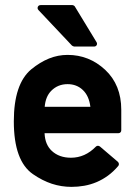

<svg xmlns="http://www.w3.org/2000/svg" viewBox="-20 -727 540 753"><path d="M455.6 -216.3Q455.6 -210.9 452.4 -207.8Q449.2 -204.6 444.3 -204.6H154.8Q155.8 -181.2 163.1 -164.1Q170.4 -147 183.1 -135.3Q211.9 -108.4 258.3 -108.4Q313.5 -108.4 356 -151.9Q359.4 -155.3 363.8 -155.3Q368.2 -155.3 372.1 -152.3L442.4 -92.3Q445.8 -88.9 446.3 -84.2Q446.8 -79.6 443.8 -76.2Q424.8 -53.7 403.3 -38.1Q381.8 -22.5 358.6 -12.7Q335.4 -2.9 310.5 1.5Q285.6 5.9 260.3 5.9Q220.7 5.9 183.3 -6.3Q146 -18.6 109.4 -43.9Q34.2 -95.7 34.2 -251Q34.2 -397.9 102.5 -455.1Q137.2 -483.4 172.4 -497.6Q207.5 -511.7 245.1 -511.7Q329.6 -511.7 392.6 -453.1Q455.6 -394 455.6 -296.4ZM334.5 -308.1Q329.1 -351.1 304.9 -374Q280.8 -397 245.1 -397Q207 -397 181.2 -371.1Q158.7 -348.6 155.3 -308.1ZM271 -544.4Q269.5 -544.4 266.4 -545.9Q263.2 -547.4 262.2 -548.3L130.9 -687.5Q125.5 -693.4 128.4 -700.2Q131.3 -707 139.6 -707H263.7Q266.1 -707 269.3 -705.3Q272.5 -703.6 273.4 -701.7L358.4 -562Q362.3 -555.7 359.1 -550Q356 -544.4 348.6 -544.4Z"/></svg>

Font: Alte DIN 1451 Mittelschrift
Style: Bold
Weight: 700
Designer: Peter Wiegel
Foundry: Peter Wiegel
Version: Version 1.003